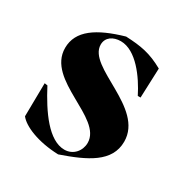

<svg xmlns="http://www.w3.org/2000/svg" viewBox="-125 -599 701 724"><g transform="rotate(30 225.0 -237.5)"><path d="M42 -43C65 -13 132 16 222 19C329 -18 414 -58 414 -147C414 -296 154 -321 154 -420C154 -452 181 -469 214 -469C281 -469 340 -386 372 -322H384L389 -451C330 -484 288 -491 222 -494C111 -462 44 -418 44 -342C44 -201 297 -184 297 -74C297 -40 272 -8 233 -8C165 -8 104 -96 57 -186L44 -188Z"/></g></svg>

Font: Mazius Display
Style: Bold
Weight: 700
Designer: Alberto Casagrande & Collletttivo
Foundry: Collletttivo
Version: Version 2.000;Glyphs 3.2 (3221)